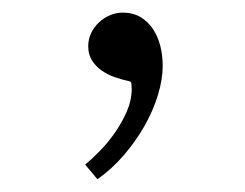

<svg xmlns="http://www.w3.org/2000/svg" viewBox="-20 -483 391 306"><path d="M239.3 -378.4Q239.3 -356.4 231.7 -331.5Q224.1 -306.6 210.4 -282.5Q196.8 -258.3 177.7 -236.1Q158.7 -213.9 135.3 -197.3L115.7 -220.7Q126.5 -229.5 139.4 -242.7Q152.3 -255.9 163.3 -271.7Q174.3 -287.6 182.1 -305.4Q189.9 -323.2 189.9 -341.3Q189.9 -344.2 189.5 -348.9Q189 -353.5 186 -353.5Q174.8 -356 163.3 -359.9Q151.9 -363.8 142.3 -370.4Q132.8 -377 126.7 -386.5Q120.6 -396 120.6 -409.2Q120.6 -420.4 125.2 -430.2Q129.9 -439.9 137.7 -447.3Q145.5 -454.6 155.3 -458.7Q165 -462.9 175.3 -462.9Q191.9 -462.9 203.9 -455.8Q215.8 -448.7 223.6 -437Q231.4 -425.3 235.4 -410.2Q239.3 -395 239.3 -378.4Z"/></svg>

Font: Kitab
Style: Regular
Weight: 400
Designer: SIL International
Foundry: Khaled Hosny
Version: Version 1.000